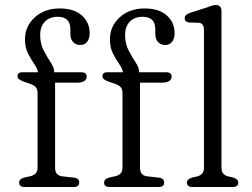

<svg xmlns="http://www.w3.org/2000/svg" viewBox="-20 -752 1013 772"><path d="M201.5 -77Q201.5 -46.5 230 -43L276 -38Q298.5 -35.5 298.5 -18Q298.5 0 275.5 0H80Q57 0 57 -18Q57 -33 79.5 -38.5L102 -43.5Q131 -50 131 -77.5V-378.5Q131 -393 124.2 -401Q117.5 -409 101 -415L83 -421Q67 -426.5 58.8 -431.8Q50.5 -437 50.5 -445Q50.5 -461.5 69 -461.5H133Q130 -477.5 117.2 -495.5Q104.5 -513.5 92.5 -537.2Q80.5 -561 80.5 -593.5Q80.5 -646.5 119.8 -682.2Q159 -718 220 -718Q277.5 -718 309 -690Q340.5 -662 340.5 -619Q340.5 -596 330 -583.5Q319.5 -571 303 -571Q285 -571 274 -582.8Q263 -594.5 263 -614.5V-634Q263 -684.5 212 -684.5Q180 -684.5 160.8 -665.2Q141.5 -646 141.5 -611Q141.5 -576 155.8 -549Q170 -522 184 -500.8Q198 -479.5 198 -462.5V-461.5H306Q328.5 -461.5 328.5 -444.5Q328.5 -419.5 287.5 -419.5H201.5ZM543 -77Q543 -46.5 571.5 -43L617.5 -38Q640 -35.5 640 -18Q640 0 617 0H421.5Q398.5 0 398.5 -18Q398.5 -33 421 -38.5L443.5 -43.5Q472.5 -50 472.5 -77.5V-378.5Q472.5 -393 465.8 -401Q459 -409 442.5 -415L424.5 -421Q408.5 -426.5 400.2 -431.8Q392 -437 392 -445Q392 -461.5 410.5 -461.5H474.5Q471.5 -477.5 458.8 -495.5Q446 -513.5 434 -537.2Q422 -561 422 -593.5Q422 -646.5 461.2 -682.2Q500.5 -718 561.5 -718Q619 -718 650.5 -690Q682 -662 682 -619Q682 -596 671.5 -583.5Q661 -571 644.5 -571Q626.5 -571 615.5 -582.8Q604.5 -594.5 604.5 -614.5V-634Q604.5 -684.5 553.5 -684.5Q521.5 -684.5 502.2 -665.2Q483 -646 483 -611Q483 -576 497.2 -549Q511.5 -522 525.5 -500.8Q539.5 -479.5 539.5 -462.5V-461.5H647.5Q670 -461.5 670 -444.5Q670 -419.5 629 -419.5H543ZM870.5 -707V-77Q870.5 -50 896.5 -43L918 -38Q938 -31.5 938 -18Q938 0 915 0H754.5Q731.5 0 731.5 -18Q731.5 -31.5 752 -38L774 -43Q800 -50 800 -77V-632.5Q800 -658.5 779 -660.5L740 -661.5Q722.5 -664 722.5 -678.5Q722.5 -693 743 -700L808.5 -721Q819.5 -724.5 829.5 -728.2Q839.5 -732 847 -732Q870.5 -732 870.5 -707Z"/></svg>

Font: Fraunces 9pt SuperSoft Light
Style: Regular
Weight: 300
Version: Version 1.000;[b76b70a41]